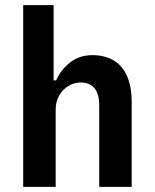

<svg xmlns="http://www.w3.org/2000/svg" viewBox="-20 -725 600 745"><path d="M70 0V-705H188V-413H198Q215 -453 251 -482Q287 -511 339 -511Q385 -511 419.5 -491.5Q454 -472 472.5 -431Q491 -390 491 -325V0H365V-316Q365 -347 356.5 -366.5Q348 -386 332 -395.5Q316 -405 294 -405Q268 -405 245.5 -391.5Q223 -378 209.5 -354Q196 -330 196 -300V0Z"/></svg>

Font: Nunito Sans 7pt Condensed
Style: Bold
Weight: 700
Width: 3
Designer: Vernon Adams
Foundry: Vernon Adams
Version: Version 3.101;gftools[0.9.27]